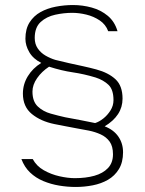

<svg xmlns="http://www.w3.org/2000/svg" viewBox="-20 -735 575 763"><path d="M281 8Q248 8 215 2.5Q182 -3 152 -15.5Q122 -28 99.5 -49.5Q77 -71 65 -103H110Q125 -75 154 -58.5Q183 -42 216.5 -34.5Q250 -27 277 -27Q321 -27 355 -36.5Q389 -46 409 -67Q429 -88 429 -122Q429 -154 415.5 -172.5Q402 -191 380 -201Q358 -211 333 -216Q311 -220 287 -224.5Q263 -229 239.5 -233.5Q216 -238 196 -242Q142 -253 106.5 -282Q71 -311 71 -363Q71 -400 90.5 -432Q110 -464 144 -485Q112 -501 96.5 -527.5Q81 -554 81 -581Q81 -620 97.5 -646Q114 -672 141 -687Q168 -702 202 -708.5Q236 -715 270 -715Q308 -715 344.5 -705Q381 -695 408.5 -672Q436 -649 447 -611H410Q400 -638 376 -654Q352 -670 323 -677Q294 -684 267 -684Q234 -684 199.5 -676.5Q165 -669 141.5 -647.5Q118 -626 118 -584Q118 -560 130 -542.5Q142 -525 161 -514Q180 -503 200 -497Q227 -490 254.5 -484Q282 -478 309.5 -472Q337 -466 363 -459Q411 -446 439 -420Q467 -394 467 -343Q467 -309 449 -281.5Q431 -254 396 -233Q432 -219 450.5 -192Q469 -165 469 -130Q469 -90 452.5 -63Q436 -36 409 -20.5Q382 -5 348.5 1.5Q315 8 281 8ZM358 -246Q374 -251 390.5 -264Q407 -277 419 -296Q431 -315 431 -337Q431 -379 411 -398Q391 -417 360 -427Q314 -441 269.5 -447.5Q225 -454 175 -470Q146 -451 127.5 -424.5Q109 -398 109 -371Q109 -332 130 -312Q151 -292 181.5 -283.5Q212 -275 239 -269Q270 -263 298 -258Q326 -253 358 -246Z"/></svg>

Font: Onest Thin
Style: Regular
Weight: 250
Designer: Dmitri Voloshin, Andrey Kudryavtsev
Foundry: Dmitri Voloshin, Andrey Kudryavtsev
Version: Version 1.000;gftools[0.9.33]